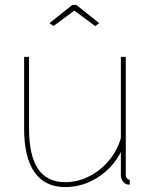

<svg xmlns="http://www.w3.org/2000/svg" viewBox="-20 -750 616 780"><path d="M78 -228V-519H98V-228Q98 -118 134.5 -64Q171 -10 245 -10Q295 -10 341 -33Q387 -56 421.5 -96.5Q456 -137 471 -189V-519H491V-40Q491 -31 495.5 -25.5Q500 -20 507 -20V0Q501 0 498 -0.5Q495 -1 493 -2Q483 -6 477 -16.5Q471 -27 471 -40V-132Q437 -67 376 -28.5Q315 10 245 10Q163 10 120.5 -50Q78 -110 78 -228ZM181 -656 274 -730H290L383 -656L367 -644L282 -707L197 -644Z"/></svg>

Font: Raleway Thin Thin
Style: Regular
Weight: 250
Version: Version 4.026